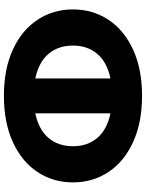

<svg xmlns="http://www.w3.org/2000/svg" viewBox="101 -854 766 1009"><g transform="rotate(90 484.5 -350.0)"><path d="M939 -350Q939 -246 884.5 -163.5Q830 -81 727 -34Q624 13 484 13Q344 13 241.5 -34Q139 -81 84.5 -163.5Q30 -246 30 -350Q30 -454 84.5 -536.5Q139 -619 241.5 -666Q344 -713 484 -713Q624 -713 727 -666Q830 -619 884.5 -536.5Q939 -454 939 -350ZM393 -152V-547Q307 -529 263.5 -477.5Q220 -426 220 -350Q220 -273 263.5 -221.5Q307 -170 393 -152ZM749 -350Q749 -426 705.5 -477.5Q662 -529 576 -547V-152Q662 -170 705.5 -221.5Q749 -273 749 -350Z"/></g></svg>

Font: Montserrat Alternates ExtraBold
Style: Regular
Weight: 800
Designer: Julieta Ulanovsky
Foundry: Julieta Ulanovsky
Version: Version 7.200